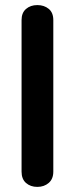

<svg xmlns="http://www.w3.org/2000/svg" viewBox="-20 -730 294 756"><path d="M64.9 -54.2V-650.9Q64.9 -679.7 82.5 -694.8Q100.1 -710 127 -710Q153.8 -710 171.9 -695.1Q189.9 -680.2 189.9 -650.9V-54.2Q189.9 -25.4 171.9 -9.8Q153.8 5.9 127 5.9Q100.1 5.9 82.5 -9.5Q64.9 -24.9 64.9 -54.2Z"/></svg>

Font: Nunito-Bold
Style: Bold
Weight: 700
Designer: Vernon Adams
Foundry: newtypography
Version: Version 3.000